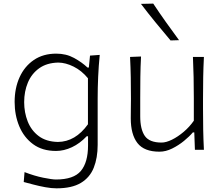

<svg xmlns="http://www.w3.org/2000/svg" viewBox="-20 -820 1219 1051"><path d="M289.1 210.9Q261.7 210.9 228.3 204.8Q194.8 198.7 163.3 190.4Q131.8 182.1 109.9 176.3L114.3 122.1Q168.5 143.1 216.8 152.8Q265.1 162.6 286.1 162.6Q383.3 162.6 422.6 115.7Q461.9 68.8 461.9 -23.9V-74.2H454.6Q417.5 -34.7 373.8 -14.2Q330.1 6.3 286.6 6.3Q211.4 6.3 161.1 -30.8Q110.8 -67.9 85.4 -128.9Q60.1 -189.9 60.1 -261.7Q60.1 -337.4 87.2 -397.2Q114.3 -457 165.3 -491.7Q216.3 -526.4 288.1 -526.4Q342.3 -526.4 385.5 -502.7Q428.7 -479 459 -450.2H466.3L472.7 -515.6L525.9 -519.5Q520 -460 517.3 -399.2Q514.6 -338.4 514.6 -281.2V-27.3Q514.6 44.4 493.2 98.1Q471.7 151.9 422.4 181.4Q373 210.9 289.1 210.9ZM296.9 -43Q392.6 -43.9 461.4 -139.6V-391.6Q426.8 -433.6 383.1 -455.3Q339.4 -477.1 298.8 -477.5Q236.3 -476.1 194.8 -446.5Q153.3 -417 132.8 -368.4Q112.3 -319.8 112.3 -260.7Q112.3 -204.1 131.8 -154.8Q151.4 -105.5 192.1 -75Q232.9 -44.4 296.9 -43Z M853 10.3Q769 10.3 732.4 -36.9Q695.8 -84 695.8 -172.4Q695.8 -205.6 696.3 -230.5Q696.8 -255.4 696.8 -278.3Q696.8 -342.3 695.8 -396.7Q694.8 -451.2 691.9 -508.3L752 -510.7Q749 -453.6 748.3 -398.9Q747.6 -344.2 747.6 -282.2V-183.1Q747.6 -112.3 772.7 -75.9Q797.9 -39.6 864.3 -39.6Q889.2 -39.6 921.4 -55.4Q953.6 -71.3 985.6 -98.4Q1017.6 -125.5 1041 -159.2V-282.2Q1041 -344.2 1039.8 -397.7Q1038.6 -451.2 1036.1 -508.3H1096.2Q1093.3 -451.2 1092.3 -396.7Q1091.3 -342.3 1091.3 -278.3V-226.1Q1091.3 -163.1 1092.3 -110.1Q1093.3 -57.1 1096.2 0H1046.9L1043.5 -95.2H1035.6Q1017.1 -73.2 987.3 -48.8Q957.5 -24.4 922.6 -7.1Q887.7 10.3 853 10.3ZM913.6 -598.6Q871.6 -648.4 830.8 -698.2Q790 -748 751.5 -798.8L818.8 -800.3Q852.1 -750 887.5 -700.2Q922.9 -650.4 960 -600.1Z"/></svg>

Font: Pinar-DS2-FD Light
Style: Regular
Weight: 300
Designer: Amin Abedi
Version: Version 2.000